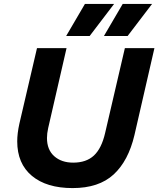

<svg xmlns="http://www.w3.org/2000/svg" viewBox="-20 -950 809 981"><path d="M318 -766 414 -930H563L438 -766ZM511 -766 607 -930H757L632 -766ZM68 -228Q68 -268 79 -318L169 -704H320L226 -295Q220 -268 220 -245Q220 -185 257 -152Q294 -119 354 -119Q421 -119 460 -155.5Q499 -192 517 -270L618 -704H769L667 -260Q636 -128 560.5 -58.5Q485 11 351 11Q218 11 143 -51.5Q68 -114 68 -228Z"/></svg>

Font: CBA Beacon Sans Extra Bold
Style: Italic
Weight: 800
Italic angle: -13°
Designer: Wei Huang
Foundry: Wei Huang
Version: Version 1.002